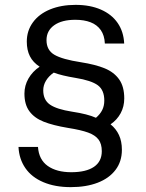

<svg xmlns="http://www.w3.org/2000/svg" viewBox="-20 -759 600 789"><path d="M56 -155.3H136.1Q139.6 -103.1 176 -77.2Q212.4 -51.3 272.9 -51.3Q333.7 -51.3 366 -73.3Q398.3 -95.3 398.3 -137.7Q398.3 -167.9 384.8 -185.7Q371.3 -203.6 342.2 -214.2Q313.1 -224.9 259.3 -233.4Q197.9 -243.6 159.5 -258.9Q121.1 -274.1 100.8 -301.8Q80.4 -329.4 80.4 -374.4Q80.4 -407.4 97 -436.4Q113.6 -465.3 142.9 -484.9Q115.6 -502.7 102.9 -527.9Q90.1 -553.1 90.1 -587.9Q90.1 -632.7 115.3 -667.2Q140.4 -701.7 185.9 -720.4Q231.4 -739 290.6 -739Q350.4 -739 394.6 -719.6Q438.9 -700.3 463.5 -664.6Q488.1 -629 490.3 -580.1H410.9Q409.4 -613.9 394 -635.6Q378.6 -657.3 352.1 -667.5Q325.6 -677.7 289.6 -677.7Q234 -677.7 202.6 -655.2Q171.1 -632.7 171.1 -593.9Q171.1 -553 203.5 -534Q235.9 -515 312.1 -503.3Q372.3 -493.9 410.5 -478.1Q448.7 -462.3 469.6 -432.8Q490.6 -403.3 490.6 -354.4Q490.6 -321.1 475.8 -293.7Q461 -266.3 434.3 -248.1Q456.9 -229.9 468.9 -204.1Q480.9 -178.4 480.9 -143.6Q480.9 -95.3 454.7 -60.8Q428.6 -26.3 381.2 -8.1Q333.9 10 270.7 10Q206 10 158.1 -10.4Q110.1 -30.7 84.3 -68.1Q58.4 -105.6 56 -155.3ZM408.6 -345.7Q408.6 -388.9 382 -408.6Q355.4 -428.3 290.4 -438.9Q233.1 -448.3 200.9 -460.6Q180 -446 168.9 -427.3Q157.7 -408.6 157.7 -387.9Q157.7 -348.1 185.4 -329.1Q213 -310 276.1 -300.1Q340.3 -290.4 374.3 -275Q391.6 -289.7 400.1 -306.9Q408.6 -324 408.6 -345.7Z"/></svg>

Font: Mona Sans VF XLt
Style: Regular
Weight: 200
Designer: Deni Anggara
Foundry: GitHub
Version: Version 2.000;Glyphs 3.2.3 (3260)